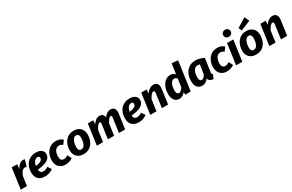

<svg xmlns="http://www.w3.org/2000/svg" viewBox="226 -2546 6511 4274"><g transform="rotate(-30 3481.5 -409.0)"><path d="M437 -541C422 -546 406 -548 388 -548C332 -548 271 -508 225 -410L233 -531H94L20 0H179L213 -240C252 -346 298 -382 346 -383C362 -383 375 -380 389 -375Z M911 -403C911 -492 842 -549 715 -549C534 -549 411 -411 411 -217C411 -64 492 17 647 17C717 17 793 -9 848 -51L787 -145C736 -111 703 -101 660 -101C611 -101 577 -128 571 -195C820 -216 911 -296 911 -403ZM701 -442C732 -442 751 -426 751 -398C751 -342 712 -303 575 -289C592 -388 647 -442 701 -442Z M1195 -108C1140 -108 1106 -140 1106 -217C1106 -351 1165 -426 1242 -426C1279 -426 1306 -416 1338 -390L1407 -486C1355 -528 1302 -549 1226 -549C1072 -549 941 -420 941 -218C941 -65 1035 17 1167 17C1234 17 1295 -2 1353 -41L1300 -145C1257 -118 1227 -108 1195 -108Z M1693 -549C1499 -549 1400 -387 1400 -212C1400 -67 1490 17 1634 17C1824 17 1925 -136 1925 -317C1925 -458 1839 -549 1693 -549ZM1687 -431C1738 -431 1762 -398 1762 -327C1762 -238 1732 -100 1638 -100C1587 -100 1563 -131 1563 -203C1563 -310 1602 -431 1687 -431Z M2419 0 2460 -292C2505 -381 2544 -418 2571 -418C2586 -418 2595 -412 2595 -382C2595 -372 2594 -360 2592 -345L2543 0H2703L2755 -370C2757 -386 2758 -401 2758 -414C2758 -508 2708 -549 2640 -549C2580 -549 2524 -518 2471 -446C2461 -517 2415 -549 2357 -549C2293 -549 2238 -513 2183 -432L2189 -531H2050L1976 0H2135L2176 -290C2222 -381 2261 -418 2288 -418C2303 -418 2311 -411 2311 -383C2311 -373 2310 -361 2308 -345L2260 0Z M3320 -403C3320 -492 3251 -549 3124 -549C2943 -549 2820 -411 2820 -217C2820 -64 2901 17 3056 17C3126 17 3202 -9 3257 -51L3196 -145C3145 -111 3112 -101 3069 -101C3020 -101 2986 -128 2980 -195C3229 -216 3320 -296 3320 -403ZM3110 -442C3141 -442 3160 -426 3160 -398C3160 -342 3121 -303 2984 -289C3001 -388 3056 -442 3110 -442Z M3807 0 3858 -367C3861 -385 3862 -401 3862 -416C3862 -508 3815 -549 3743 -549C3676 -549 3613 -513 3556 -432L3562 -531H3423L3349 0H3508L3549 -290C3596 -379 3636 -418 3668 -418C3687 -418 3698 -411 3698 -379C3698 -370 3697 -358 3695 -344L3648 0Z M4170 -549C4046 -549 3923 -420 3923 -204C3923 -58 3995 17 4096 17C4159 17 4212 -24 4247 -68V0H4389L4493 -742L4335 -759L4298 -497C4261 -533 4219 -549 4170 -549ZM4206 -432C4235 -432 4260 -424 4284 -397L4254 -187C4225 -137 4184 -100 4152 -100C4114 -100 4086 -127 4086 -204C4086 -362 4148 -432 4206 -432Z M5036 -490C4967 -527 4895 -549 4814 -549C4642 -549 4510 -411 4510 -199C4510 -49 4580 17 4681 17C4740 17 4798 -15 4841 -73C4855 -19 4896 9 4967 15L5012 -90C4988 -100 4982 -115 4988 -157ZM4736 -100C4701 -100 4672 -125 4672 -202C4672 -358 4740 -432 4810 -432C4832 -432 4847 -429 4867 -420L4831 -184C4804 -133 4767 -100 4736 -100Z M5343 -108C5288 -108 5254 -140 5254 -217C5254 -351 5313 -426 5390 -426C5427 -426 5454 -416 5486 -390L5555 -486C5503 -528 5450 -549 5374 -549C5220 -549 5089 -420 5089 -218C5089 -65 5183 17 5315 17C5382 17 5443 -2 5501 -41L5448 -145C5405 -118 5375 -108 5343 -108Z M5715 0 5789 -531H5629L5555 0ZM5735 -630C5791 -630 5830 -669 5830 -720C5830 -771 5791 -810 5735 -810C5680 -810 5641 -771 5641 -720C5641 -669 5680 -630 5735 -630Z M6127 -549C5933 -549 5834 -387 5834 -212C5834 -67 5924 17 6068 17C6258 17 6359 -136 6359 -317C6359 -458 6273 -549 6127 -549ZM6121 -431C6172 -431 6196 -398 6196 -327C6196 -238 6166 -100 6072 -100C6021 -100 5997 -131 5997 -203C5997 -310 6036 -431 6121 -431ZM6055 -609 6307 -714 6250 -835 6016 -690Z M6868 0 6919 -367C6922 -385 6923 -401 6923 -416C6923 -508 6876 -549 6804 -549C6737 -549 6674 -513 6617 -432L6623 -531H6484L6410 0H6569L6610 -290C6657 -379 6697 -418 6729 -418C6748 -418 6759 -411 6759 -379C6759 -370 6758 -358 6756 -344L6709 0Z"/></g></svg>

Font: Fira Sans OT
Style: Bold Italic
Weight: 700
Italic angle: -8°
Designer: Carrois Corporate & Edenspiekermann
Foundry: Carrois Corporate GbR & Edenspiekermann AG
Version: Version 2.001